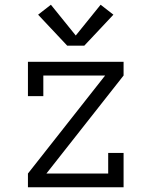

<svg xmlns="http://www.w3.org/2000/svg" viewBox="-20 -791 640 811"><path d="M98 0V-58L424 -472H163V-385H98V-530H502V-472L176 -58H437V-145H502V0ZM264 -598 141 -729 195 -771 300 -641 405 -771 459 -729 336 -598Z"/></svg>

Font: Iosevka Slab Light Extended
Style: Regular
Weight: 300
Width: 7
Monospace: yes
Designer: Belleve Invis
Foundry: Belleve Invis
Version: Version 11.1.0; ttfautohint (v1.8.3)